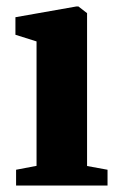

<svg xmlns="http://www.w3.org/2000/svg" viewBox="-20 -571 366 591"><path d="M29.5 0V-48.5L92.5 -60.5V-443.5L27.5 -464V-518L214.5 -551H221.5L248 -530.5V-60L311 -48.5V0Z"/></svg>

Font: Merriweather 60pt ExtraBold
Style: Regular
Weight: 800
Version: Version 2.100